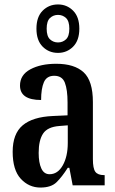

<svg xmlns="http://www.w3.org/2000/svg" viewBox="-20 -834 519 864"><path d="M162 10Q110 10 73.5 -29.5Q37 -69 37 -151Q37 -232 82 -270Q127 -308 218 -312L284 -315V-373Q284 -430 272 -461.5Q260 -493 224 -493Q190 -493 177.5 -464Q165 -435 165 -384Q70 -384 70 -449Q70 -497 116.5 -522Q163 -547 233 -547Q315 -547 356.5 -508.5Q398 -470 398 -375V-118Q398 -76 409 -61Q420 -46 448 -46H451V0H307L292 -79H285Q259 -38 234.5 -14Q210 10 162 10ZM203 -50Q240 -50 262.5 -90Q285 -130 285 -191V-270L247 -267Q194 -263 174 -233Q154 -203 154 -146Q154 -102 166 -76Q178 -50 203 -50ZM241 -596Q200 -596 172 -624Q144 -652 144 -705Q144 -758 172 -786Q200 -814 241 -814Q281 -814 309 -786Q337 -758 337 -705Q337 -652 309 -624Q281 -596 241 -596ZM241 -643Q262 -643 277 -657Q292 -671 292 -705Q292 -739 277 -753Q262 -767 241 -767Q220 -767 205 -753Q190 -739 190 -705Q190 -671 205 -657Q220 -643 241 -643Z"/></svg>

Font: Noto Serif Ethiopic ExtraCondensed SemiBold
Style: Regular
Weight: 600
Width: 2
Designer: Monotype Design Team
Foundry: Monotype Imaging Inc.
Version: Version 2.102; ttfautohint (v1.8.4.7-5d5b)